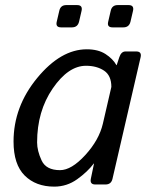

<svg xmlns="http://www.w3.org/2000/svg" viewBox="-20 -711 577 740"><path d="M32.2 -165.5Q32.2 -299.8 123.3 -410.4Q214.4 -521 314.5 -521Q358.4 -521 386.7 -502.7Q415 -484.4 428.7 -460H429.7L439.9 -490.7Q447.3 -512.7 463.9 -512.7H504.9Q526.9 -512.7 522 -490.7L413.6 -22Q408.7 0 386.7 0H347.2Q325.7 0 330.1 -22L342.3 -80.6H341.3Q317.4 -48.8 277.6 -20.3Q237.8 8.3 189 8.3Q118.2 8.3 75.2 -34.4Q32.2 -77.1 32.2 -165.5ZM123 -162.1Q123 -129.9 140.4 -92.5Q157.7 -55.2 211.4 -55.2Q255.4 -55.2 308.6 -113.3Q361.8 -171.4 376.5 -234.4L409.2 -376Q409.2 -419.9 381.1 -438.7Q353 -457.5 311.5 -457.5Q243.2 -457.5 183.1 -369.9Q123 -282.2 123 -162.1ZM215.3 -605.5Q193.4 -605.5 198.7 -627.4L208.5 -669.4Q213.4 -691.4 235.4 -691.4H277.3Q299.3 -691.4 294.4 -669.4L284.7 -627.4Q279.3 -605.5 257.3 -605.5ZM413.6 -605.5Q391.6 -605.5 397 -627.4L406.7 -669.4Q411.6 -691.4 433.6 -691.4H475.6Q497.6 -691.4 492.7 -669.4L482.9 -627.4Q477.5 -605.5 455.6 -605.5Z"/></svg>

Font: Istok Web
Style: Italic
Weight: 400
Italic angle: -13°
Designer: Andrey V. Panov
Foundry: Andrey V. Panov
Version: Version 1.0.2g